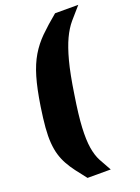

<svg xmlns="http://www.w3.org/2000/svg" viewBox="-166 -814 752 1034"><g transform="rotate(-20 210.5 -296.5)"><path d="M149 150Q122 116 100.5 87.5Q79 59 64 31.5Q49 4 40 -26Q31 -56 28 -94.5Q25 -133 29 -182Q33 -231 43 -297Q58 -395 77 -459.5Q96 -524 124 -571Q152 -618 191.5 -657Q231 -696 288 -743H421Q387 -705 360 -673Q333 -641 311.5 -595Q290 -549 271.5 -479.5Q253 -410 236 -297Q218 -184 214.5 -114Q211 -44 218.5 2Q226 48 243 80Q260 112 282 150Z"/></g></svg>

Font: Azeri Sans Black
Style: Italic
Weight: 900
Designer: Hector Gatti & Omnibus-Type (original fonts) / Cristiano Sobral (main changes and remastering)
Foundry: Omnibus-Type
Version: Version 0.07;August 21, 2020;FontCreator 13.0.0.2681 64-bit;